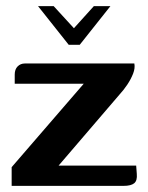

<svg xmlns="http://www.w3.org/2000/svg" viewBox="-20 -606 482 626"><path d="M104 -586H155L221 -514L286 -586H340L240 -460H204ZM171 -66H424L426 -39Q428 -17 417.5 -8.5Q407 0 383 0H18V-61L253 -333H28V-363Q28 -380 37.5 -389.5Q47 -399 61 -399H418Q421 -384 414 -366Q407 -348 395 -330Q383 -312 369 -297Z"/></svg>

Font: Genos SemiBold
Style: Regular
Weight: 600
Designer: Robert E. Leuschke
Foundry: Robert E. Leuschke
Version: Version 1.010